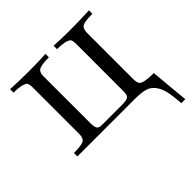

<svg xmlns="http://www.w3.org/2000/svg" viewBox="-156 -569 868 868"><g transform="rotate(-45 277.5 -135.0)"><path d="M391 -1Q390 -1 386.5 -1Q383 -1 373.5 -1Q364 -1 350 -1H25V-23Q74 -23 88.5 -31.5Q103 -40 103 -68V-363Q103 -385 97 -394Q79 -409 25 -409V-431Q90 -428 146.5 -428Q203 -428 251 -431V-409Q204 -409 188.5 -400.5Q173 -392 173 -367V-69Q173 -42 179 -32.5Q185 -23 203 -23H329Q362 -23 371.5 -30Q381 -37 381 -61V-364Q381 -386 375 -394Q357 -409 303 -409V-431Q351 -428 408 -428Q465 -428 529 -431V-409Q480 -409 465.5 -400.5Q451 -392 451 -364V-70Q451 -46 459 -37Q474 -23 536 -23L553 161H528Q524 109 517.5 81Q511 53 495.5 32.5Q480 12 456 5.5Q432 -1 391 -1Z"/></g></svg>

Font: cwTeXMing
Style: Medium
Weight: 500
Version: Version 1.17